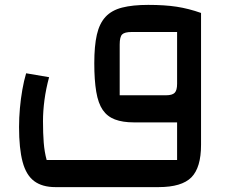

<svg xmlns="http://www.w3.org/2000/svg" viewBox="-20 -501 936 786"><path d="M207 265Q153 265 120 240.5Q87 216 72.5 161.5Q58 107 58 19Q58 -19 61.5 -58Q65 -97 71.5 -134Q78 -171 87 -201L181 -185Q168 -137 162 -91.5Q156 -46 156 -5Q156 45 159 83Q162 121 171 154H705V0H803V92Q803 185 763.5 225Q724 265 629 265ZM528 0Q482 0 450.5 -12Q419 -24 400.5 -51Q382 -78 374 -125.5Q366 -173 366 -242Q366 -313 376.5 -359Q387 -405 412 -432Q437 -459 480 -470Q523 -481 587 -481Q654 -481 703 -473.5Q752 -466 803 -448V0ZM660 -111Q685 -111 695 -121Q705 -131 705 -158V-370H519Q490 -370 480 -360Q470 -350 470 -319V-111Z"/></svg>

Font: Changa Medium
Style: Regular
Weight: 500
Designer: Eduardo Rodriguez Tunni
Foundry: Eduardo Rodriguez Tunni
Version: Version 3.003